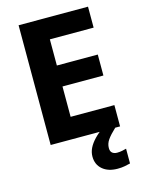

<svg xmlns="http://www.w3.org/2000/svg" viewBox="-138 -794 827 1106"><g transform="rotate(-15 276.0 -241.0)"><path d="M499 0H85V-714H499V-589H238V-433H482V-308H238V-127H499ZM404 104Q404 124 415 133Q426 142 444 142Q459 142 474 139Q489 136 499 133V221Q483 225 465 228.5Q447 232 423 232Q367 232 333.5 203.5Q300 175 300 127Q300 101 312 76.5Q324 52 347.5 27.5Q371 3 405 -21L470 0Q436 32 420 55Q404 78 404 104Z"/></g></svg>

Font: Noto Sans Khmer
Style: Bold
Weight: 700
Version: Version 2.003